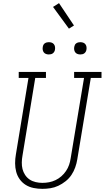

<svg xmlns="http://www.w3.org/2000/svg" viewBox="-20 -1192 665 1220"><path d="M249 8Q221 8 193.5 2.5Q166 -3 143.5 -17Q121 -31 105.5 -52.5Q90 -74 83 -100Q76 -126 76 -154.5Q76 -183 81 -211L161 -697H99V-735H272V-697H204L123 -204Q119 -182 118.5 -160Q118 -138 123 -118Q128 -98 139.5 -80.5Q151 -63 168 -51.5Q185 -40 206.5 -35Q228 -30 249 -30Q271 -30 292 -34Q313 -38 333 -47.5Q353 -57 370 -72Q387 -87 399.5 -105.5Q412 -124 419 -144.5Q426 -165 429 -186L514 -697H451V-735H625V-697H557L471 -179Q467 -154 458 -128.5Q449 -103 434 -80.5Q419 -58 397 -40.5Q375 -23 350.5 -11.5Q326 0 300 4Q274 8 249 8ZM490 -846Q481 -846 472.5 -849Q464 -852 458.5 -859Q453 -866 451.5 -875.5Q450 -885 452 -895Q453 -901 456 -907Q459 -913 465 -917Q471 -921 477.5 -922.5Q484 -924 490 -924Q500 -924 508.5 -921Q517 -918 522.5 -911Q528 -904 529.5 -894.5Q531 -885 529 -875Q528 -869 524.5 -863Q521 -857 515.5 -853Q510 -849 503.5 -847.5Q497 -846 490 -846ZM290 -846Q281 -846 272.5 -849Q264 -852 258.5 -859Q253 -866 251.5 -875.5Q250 -885 252 -895Q253 -901 256 -907Q259 -913 265 -917Q271 -921 277.5 -922.5Q284 -924 290 -924Q300 -924 308.5 -921Q317 -918 322.5 -911Q328 -904 329.5 -894.5Q331 -885 329 -875Q328 -869 324.5 -863Q321 -857 315.5 -853Q310 -849 303.5 -847.5Q297 -846 290 -846ZM418 -1010 317 -1148 355 -1172 450 -1030Z"/></svg>

Font: Iosevka Curly Slab XLtExObl
Style: Regular
Weight: 200
Width: 7
Italic angle: -9°
Monospace: yes
Designer: Belleve Invis
Foundry: Belleve Invis
Version: Version 11.0.0; ttfautohint (v1.8.3)